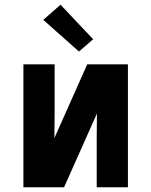

<svg xmlns="http://www.w3.org/2000/svg" viewBox="-20 -792 640 812"><path d="M79 0V-520H211V-312Q211 -286 210.5 -260Q210 -234 210 -208L349 -520H521V0H389V-208Q389 -234 389.5 -260Q390 -286 390 -312L251 0ZM314 -574 163 -708 236 -772 374 -626Z"/></svg>

Font: Iosevka Aile Extrabold
Style: Regular
Weight: 800
Designer: Belleve Invis
Foundry: Belleve Invis
Version: Version 27.3.5; ttfautohint (v1.8.4)